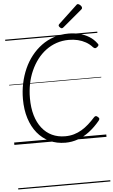

<svg xmlns="http://www.w3.org/2000/svg" viewBox="-86 -1182 946 1609"><g transform="rotate(-5 387.5 -377.0)"><path d="M429 19Q355 19 295.5 -9Q236 -37 193.5 -89Q151 -141 128 -213.5Q105 -286 105 -376Q105 -444 118.5 -508Q132 -572 157.5 -629.5Q183 -687 220.5 -734.5Q258 -782 305.5 -817Q353 -852 410.5 -871Q468 -890 533 -890Q581 -890 624.5 -879Q668 -868 705 -845.5Q742 -823 769 -786Q777 -777 774.5 -770Q772 -763 761 -755Q752 -748 744.5 -748.5Q737 -749 727 -759Q704 -785 673 -802.5Q642 -820 606.5 -828.5Q571 -837 531 -837Q476 -837 427.5 -820.5Q379 -804 338 -773.5Q297 -743 265 -701Q233 -659 210 -607.5Q187 -556 175.5 -498.5Q164 -441 164 -378Q164 -298 182.5 -234.5Q201 -171 236.5 -126Q272 -81 321 -58Q370 -35 431 -35Q471 -35 505.5 -45Q540 -55 571 -73.5Q602 -92 630 -117Q658 -142 685 -172Q693 -181 701 -181Q709 -181 718 -172Q728 -164 728.5 -157Q729 -150 721 -140Q679 -89 631.5 -53Q584 -17 533.5 1Q483 19 429 19ZM482 -939Q475 -939 466 -948Q457 -957 457 -963Q457 -966 458 -969Q459 -972 463 -976L617 -1120Q621 -1124 624 -1126.5Q627 -1129 632 -1129Q638 -1129 646 -1123.5Q654 -1118 659.5 -1110.5Q665 -1103 665 -1096Q665 -1092 664 -1089Q663 -1086 657 -1081L496 -946Q491 -943 488.5 -941Q486 -939 482 -939ZM0 365H775V375H0ZM0 -20H775V0H0ZM0 -505H775V-500H0ZM0 -885H775V-875H0Z"/></g></svg>

Font: Playwrite GB J Guides
Style: Italic
Weight: 400
Italic angle: -7.01216°
Designer: Veronika Burian, José Scaglione
Foundry: TypeTogether
Version: Version 1.003